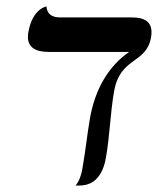

<svg xmlns="http://www.w3.org/2000/svg" viewBox="-20 -574 490 595"><path d="M333.6 -291C352.6 -399 433.4 -375 448 -458C449 -463.9 449.5 -469.2 449.5 -474.2C449.5 -506.5 427.9 -520 388.9 -520H166.9C139.9 -520 125.9 -531 123.9 -554C123.9 -554 80.9 -548 67.8 -474C66.9 -468.8 66.5 -464 66.5 -459.5C66.5 -428.3 88.4 -413 132.1 -413H380.1C315.1 -368 274.6 -297 258.7 -207C250.3 -159 246 -112 234.9 -49C231.2 -28 224.2 -11 214.1 1H225.1C249.1 1 294.3 -6 308.2 -85C320.6 -155 321.4 -222 333.6 -291Z"/></svg>

Font: Linux Biolinum O 
Style: Bold Italic
Weight: 700
Designer: Philipp H. Poll
Foundry: Philipp H. Poll
Version: Version 1.3.2